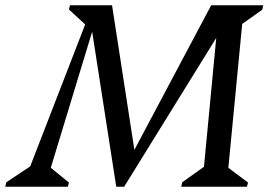

<svg xmlns="http://www.w3.org/2000/svg" viewBox="-73 -710 1021 730"><path d="M369 0 270 -637V-690H353L442 -114H424L730 -690H826L399 0ZM-53 0 -49 -17 67 -94 27 -39 264 -651 275 -595 189 -674 193 -690H308L110 -39L86 -100L189 -16L185 0ZM616 0 620 -17 739 -102 699 -39 761 -690H928L924 -673L814 -595L851 -651L792 -39L771 -90L870 -16L866 0Z"/></svg>

Font: Platypi Light
Style: Italic
Weight: 300
Italic angle: -13°
Designer: David Sargent
Foundry: Bolt Cutter Type
Version: Version 1.200